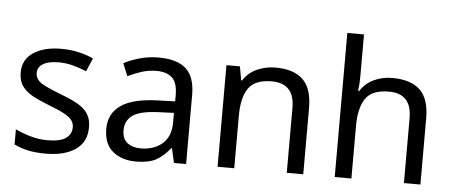

<svg xmlns="http://www.w3.org/2000/svg" viewBox="-51 -879 2378 1009"><g transform="rotate(5 1138.0 -375.0)"><path d="M434 -148Q434 -70 376 -30Q318 10 220 10Q164 10 123.5 1Q83 -8 52 -24V-104Q84 -88 129.5 -74.5Q175 -61 222 -61Q289 -61 319 -82.5Q349 -104 349 -140Q349 -160 338 -176Q327 -192 298.5 -208Q270 -224 217 -244Q165 -264 128 -284Q91 -304 71 -332Q51 -360 51 -404Q51 -472 106.5 -509Q162 -546 252 -546Q301 -546 343.5 -536.5Q386 -527 423 -510L393 -440Q359 -454 322 -464Q285 -474 246 -474Q192 -474 163.5 -456.5Q135 -439 135 -409Q135 -387 148 -371.5Q161 -356 191.5 -341.5Q222 -327 273 -307Q324 -288 360 -268Q396 -248 415 -219.5Q434 -191 434 -148Z M767 -545Q865 -545 912 -502Q959 -459 959 -365V0H895L878 -76H874Q839 -32 800.5 -11Q762 10 694 10Q621 10 573 -28.5Q525 -67 525 -149Q525 -229 588 -272.5Q651 -316 782 -320L873 -323V-355Q873 -422 844 -448Q815 -474 762 -474Q720 -474 682 -461.5Q644 -449 611 -433L584 -499Q619 -518 667 -531.5Q715 -545 767 -545ZM793 -259Q693 -255 654.5 -227Q616 -199 616 -148Q616 -103 643.5 -82Q671 -61 714 -61Q782 -61 827 -98.5Q872 -136 872 -214V-262Z M1383 -546Q1479 -546 1528 -499.5Q1577 -453 1577 -349V0H1490V-343Q1490 -472 1370 -472Q1281 -472 1247 -422Q1213 -372 1213 -278V0H1125V-536H1196L1209 -463H1214Q1240 -505 1286 -525.5Q1332 -546 1383 -546Z M1831 -537Q1831 -497 1826 -462H1832Q1858 -503 1902.5 -524Q1947 -545 1999 -545Q2097 -545 2146 -498.5Q2195 -452 2195 -349V0H2108V-343Q2108 -472 1988 -472Q1898 -472 1864.5 -421.5Q1831 -371 1831 -277V0H1743V-760H1831Z"/></g></svg>

Font: Noto Sans Hebrew Droid
Style: Regular
Weight: 400
Designer: Monotype Design Team
Foundry: Monotype Imaging Inc.
Version: Version 1.100